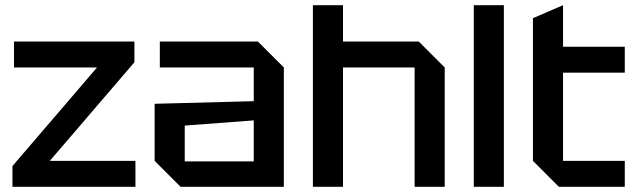

<svg xmlns="http://www.w3.org/2000/svg" viewBox="-20 -720 2448 740"><path d="M28 0V-80L354 -460H34V-560H498V-480L172 -100H502V0Z M576 -100V-320L958 -330V-460H596V-560H974L1074 -460V0H676ZM692 -236V-98H958V-256Z M1186 0V-700H1302V-560H1594L1694 -460V0H1578V-460H1302V0Z M1806 0V-700H1922V0Z M2034 -650 2150 -700V-540H2388V-440H2150V-100H2388V0H2134L2034 -100Z"/></svg>

Font: Tektur Medium
Style: Regular
Weight: 500
Designer: Adam Jagosz
Foundry: Adam Jagosz
Version: Version 1.005;gftools[0.9.30]